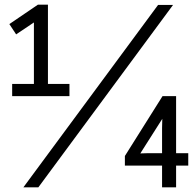

<svg xmlns="http://www.w3.org/2000/svg" viewBox="-20 -801 840 821"><path d="M733 0H673V-93H514V-134L675 -390H733V-146H785V-93H733ZM144 0H80L656 -780H720ZM277 -390H32V-442H125V-705L49 -654L20 -698L142 -781H185V-442H277ZM674 -293 580 -145 614 -146H673V-254Z"/></svg>

Font: Cooper Hewitt
Style: Book
Weight: 705
Designer: Village Type and Design LLC
Foundry: Cooper Hewitt Smithsonian Design Museum
Version: 1.000; ttfautohint (v1.8.1)